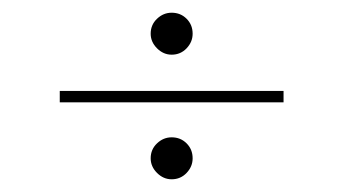

<svg xmlns="http://www.w3.org/2000/svg" viewBox="-20 -444 540 302"><path d="M74 -283V-301H426V-283ZM250 -162Q237 -162 227 -172Q217 -182 217 -195Q217 -209 227 -218.5Q237 -228 250 -228Q264 -228 273.5 -218.5Q283 -209 283 -195Q283 -182 273.5 -172Q264 -162 250 -162ZM250 -358Q237 -358 227 -368Q217 -378 217 -391Q217 -405 227 -414.5Q237 -424 250 -424Q264 -424 273.5 -414.5Q283 -405 283 -391Q283 -378 273.5 -368Q264 -358 250 -358Z"/></svg>

Font: DM Sans 24pt Thin
Style: Regular
Weight: 250
Designer: Colophon Foundry, Jonny Pinhorn
Foundry: Colophon Foundry
Version: Version 4.004;gftools[0.9.30]